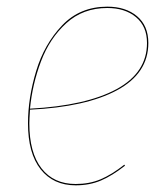

<svg xmlns="http://www.w3.org/2000/svg" viewBox="-20 -547 500 576"><path d="M70 -218Q68 -188 68 -177Q68 -89 104.5 -42Q141 5 207 5Q248 5 281.5 -9Q315 -23 353 -53L355 -50Q317 -20 283 -5.5Q249 9 207 9Q140 9 102 -39Q64 -87 64 -177Q64 -253 88.5 -334Q113 -415 166.5 -471Q220 -527 302 -527Q357 -527 391 -498.5Q425 -470 425 -418Q425 -327 331.5 -276.5Q238 -226 70 -218ZM70 -221Q238 -230 329.5 -279.5Q421 -329 421 -418Q421 -468 388 -495.5Q355 -523 302 -523Q229 -523 179 -477.5Q129 -432 103 -363Q77 -294 70 -221Z"/></svg>

Font: Fira Sans Condensed Four
Style: Italic
Weight: 100
Width: 3
Italic angle: -8°
Designer: bBox Type GmbH & Carrois Corporate GbR & Edenspiekermann AG
Foundry: bBox Type GmbH & Carrois Corporate GbR & Edenspiekermann AG
Version: Version 4.301